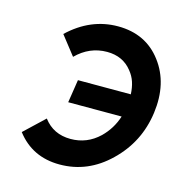

<svg xmlns="http://www.w3.org/2000/svg" viewBox="-84 -588 639 677"><g transform="rotate(15 235.0 -250.0)"><path d="M266 -512Q368 -512 425 -436Q482 -361 467 -250Q452 -140 373 -64Q295 12 192 12Q92 12 34 -64L107 -133Q143 -85 206 -85Q266 -85 310 -127Q345 -161 360 -208H165L178 -292H371Q370 -316 363.5 -336Q357 -356 343 -373Q310 -415 252 -415Q188 -415 140 -367L86 -436Q166 -512 266 -512Z"/></g></svg>

Font: Unageo
Style: Medium-Italic
Weight: 500
Designer: Richard Sepsi
Foundry: Richard Sepsi
Version: Version 2.000